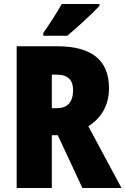

<svg xmlns="http://www.w3.org/2000/svg" viewBox="-20 -947 632 967"><path d="M481 -917V-927H291C267 -883 231 -829 198 -781V-767H319C371 -810 448 -882 481 -917ZM268 -714H64V0H241V-266H271L395 0H592L425 -311C493 -355 529 -419 529 -503C529 -643 443 -714 268 -714ZM266 -571C322 -571 348 -544 348 -494C348 -430 318 -402 265 -402H241V-571Z"/></svg>

Font: Noto Sans Devanagari Condensed Black
Style: Regular
Weight: 900
Width: 3
Designer: Jelle Bosma - Monotype Design Team
Foundry: Monotype Imaging Inc.
Version: Version 2.004